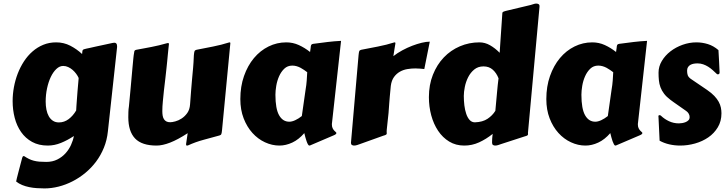

<svg xmlns="http://www.w3.org/2000/svg" viewBox="-20 -779 4018 1061"><path d="M414.6 -348.1Q409.7 -359.4 401.1 -371.1Q392.6 -382.8 381.3 -392.6Q370.1 -402.3 356.9 -408.4Q343.8 -414.6 329.1 -414.6Q309.1 -414.6 291.5 -397.9Q273.9 -381.3 260.7 -353.8Q247.6 -326.2 240 -290.8Q232.4 -255.4 232.4 -217.3Q232.4 -193.8 236.6 -173.1Q240.7 -152.3 249.5 -136.7Q258.3 -121.1 272.2 -111.8Q286.1 -102.5 305.7 -102.5Q335 -102.5 359.4 -120.8Q383.8 -139.2 400.9 -168.5Q401.4 -178.7 402.3 -192.9Q403.3 -207 404.8 -227.3Q406.2 -247.6 408.4 -275.1Q410.6 -302.7 414.1 -340.8ZM576.2 -53.2Q571.3 -4.9 554.2 37.1Q537.1 79.1 511 114Q484.9 148.9 451.4 176.5Q418 204.1 380.6 223.1Q343.3 242.2 303.7 252.2Q264.2 262.2 225.6 262.2Q205.1 262.2 183.6 260.7Q162.1 259.3 141.6 255.1Q121.1 251 102.5 243.4Q84 235.8 69.3 224.1V223.6Q69.3 221.2 73 206.5Q76.7 191.9 81.8 172.1Q86.9 152.3 92.5 131.3Q98.1 110.4 102.1 95.2Q104 88.4 106 85.9Q107.9 83.5 110.4 83.5Q113.3 83.5 113.8 84Q127.9 93.3 140.4 99.4Q152.8 105.5 166.7 109.1Q180.7 112.8 197.3 114.3Q213.9 115.7 235.8 115.7Q270 115.7 296.4 102.5Q322.8 89.4 341.8 68.4Q360.8 47.4 372.3 22.2Q383.8 -2.9 388.2 -27.3Q353 -3.9 316.9 10.7Q280.8 25.4 244.1 25.4Q193.8 25.4 157.2 5.1Q120.6 -15.1 96.7 -49.3Q72.8 -83.5 61.3 -127.7Q49.8 -171.9 49.8 -220.2Q49.8 -258.3 56.9 -297.1Q64 -335.9 77.9 -372.1Q91.8 -408.2 112.3 -439.7Q132.8 -471.2 159.7 -494.6Q186.5 -518.1 219.2 -531.5Q252 -544.9 290.5 -544.9Q332.5 -544.9 368.4 -526.4Q404.3 -507.8 433.6 -480.5Q434.6 -489.3 435.1 -494.4Q435.5 -499.5 437.5 -502.4Q439.5 -505.4 444.1 -506.8Q448.7 -508.3 457.5 -510.3Q462.9 -511.2 477.1 -514.4Q491.2 -517.6 510.7 -522Q530.3 -526.4 553.7 -531.2Q577.1 -536.1 601.1 -541.5Q606.9 -543 611.8 -543Q627 -543 627 -523.4Q627 -521 627 -518.8Q627 -516.6 626.5 -514.2Z M1207 -60.5Q1205.6 -44.4 1203.1 -38.3Q1200.7 -32.2 1192.4 -30.3Q1150.9 -18.6 1105.7 -6.6Q1060.5 5.4 1018.1 24.9Q1016.6 25.4 1013.7 25.4Q1009.8 25.4 1009 23.4Q1008.3 21.5 1008.3 19Q1008.3 18.1 1008.5 15.6Q1008.8 13.2 1009.8 6.6Q1010.7 0 1012.5 -11.7Q1014.2 -23.4 1017.1 -43Q962.4 -7.3 920.2 9Q877.9 25.4 845.2 25.4Q763.7 25.4 726.3 -13.9Q689 -53.2 689 -131.3Q689 -145.5 689.5 -160.4Q689.9 -175.3 692.4 -190.9Q697.8 -248.5 701.7 -289.8Q705.6 -331.1 708 -359.9Q710.4 -388.7 712.2 -407Q713.9 -425.3 715.1 -437.5Q716.3 -449.7 717 -457.8Q717.8 -465.8 718.8 -473.6Q720.7 -489.3 722.4 -495.6Q724.1 -502 733.4 -503.9Q756.3 -508.3 777.1 -512Q797.9 -515.6 818.1 -519.8Q838.4 -523.9 859.4 -528.8Q880.4 -533.7 903.8 -540.5Q904.8 -540.5 905.8 -540.8Q906.7 -541 907.7 -541Q913.6 -541 913.6 -537.1V-536.1Q911.6 -519.5 910.2 -504.9Q908.7 -490.2 907.2 -474.9Q905.8 -459.5 904.1 -441.9Q902.3 -424.3 899.9 -401.1Q897.5 -377.9 894 -347.7Q890.6 -317.4 885.7 -277.3Q882.8 -248 879.9 -219Q877 -189.9 877 -165Q877 -151.4 878.9 -139.9Q880.9 -128.4 886 -120.4Q891.1 -112.3 899.4 -107.9Q907.7 -103.5 920.9 -103.5Q931.2 -103.5 948.7 -108.2Q966.3 -112.8 983.9 -124.3Q1001.5 -135.7 1014.9 -154.5Q1028.3 -173.3 1030.3 -202.1Q1033.7 -250.5 1036.4 -283Q1039.1 -315.4 1041 -337.6Q1043 -359.9 1044.4 -375Q1045.9 -390.1 1047.1 -404.1Q1048.3 -418 1049.3 -433.8Q1050.3 -449.7 1051.3 -473.6Q1052.7 -489.7 1054.9 -495.8Q1057.1 -502 1065.9 -503.9Q1110.4 -512.7 1156.7 -521.7Q1203.1 -530.8 1247.6 -544.9Q1251.5 -544.9 1252.2 -543.7Q1252.9 -542.5 1252.9 -540Z M1814.5 -98.1Q1814 -96.2 1814 -94.5Q1814 -92.8 1814 -91.3Q1814 -79.1 1817.9 -71Q1821.8 -63 1826.4 -57.9Q1831.1 -52.7 1835 -49.6Q1838.9 -46.4 1838.9 -43.9Q1838.9 -37.1 1824.2 -31.2L1692.9 24.9Q1692.4 25.4 1689.5 25.4Q1685.5 25.4 1681.6 18.6Q1677.7 11.7 1674.1 1.2Q1670.4 -9.3 1667.2 -21.2Q1664.1 -33.2 1661.6 -43.5Q1630.9 -7.8 1595.2 8.8Q1559.6 25.4 1524.4 25.4Q1483.4 25.4 1444.3 7.3Q1405.3 -10.7 1375 -44.2Q1344.7 -77.6 1326.4 -125Q1308.1 -172.4 1308.1 -231.4Q1308.1 -301.3 1328.4 -358.9Q1348.6 -416.5 1383.3 -458Q1418 -499.5 1464.1 -522.2Q1510.3 -544.9 1562 -544.9Q1598.6 -544.9 1631.3 -530Q1664.1 -515.1 1693.4 -491.7Q1696.3 -506.3 1696.8 -515.1Q1697.3 -523.9 1699 -528.8Q1700.7 -533.7 1705.6 -535.4Q1710.4 -537.1 1721.7 -538.1Q1756.8 -543 1791.7 -547.1Q1826.7 -551.3 1864.7 -553.2ZM1668.5 -282.2Q1673.3 -310.1 1675 -334.7Q1676.8 -359.4 1677.7 -379.9Q1669.9 -385.7 1660.9 -392.1Q1651.9 -398.4 1641.4 -404.1Q1630.9 -409.7 1619.4 -413.1Q1607.9 -416.5 1595.2 -416.5Q1568.8 -416.5 1551 -399.4Q1533.2 -382.3 1522.2 -357.4Q1511.2 -332.5 1506.6 -304.7Q1502 -276.9 1502 -255.4Q1502 -178.2 1522.2 -142.3Q1542.5 -106.4 1578.6 -106.4Q1593.3 -106.4 1611.3 -114.7Q1629.4 -123 1647.9 -137.7Z M2324.7 -397.5Q2314.5 -398.4 2301.8 -399.7Q2289.1 -400.9 2274.9 -400.9Q2253.4 -400.9 2231.2 -397.2Q2209 -393.6 2189.9 -382.8Q2170.9 -372.1 2157.2 -353.3Q2143.6 -334.5 2139.6 -304.7Q2136.2 -268.6 2134 -245.4Q2131.8 -222.2 2130.9 -207.3Q2129.9 -192.4 2129.2 -183.3Q2128.4 -174.3 2127.9 -166.5Q2127.9 -164.6 2127.2 -155.8Q2126.5 -147 2125 -135.3Q2123.5 -123.5 2122.3 -109.9Q2121.1 -96.2 2119.6 -84.5Q2118.2 -72.8 2117.4 -64Q2116.7 -55.2 2116.7 -53.2Q2116.7 -49.3 2116.9 -46.6Q2117.2 -43.9 2117.2 -41.5Q2117.2 -37.6 2113.5 -34.9Q2109.9 -32.2 2097.2 -28.8L1967.8 17.6Q1962.4 19.5 1953.6 22.5Q1944.8 25.4 1936.5 25.4Q1929.7 25.4 1924.6 22Q1919.4 18.6 1919.4 10.3L1961.4 -473.6Q1962.9 -489.7 1965.1 -495.8Q1967.3 -502 1976.1 -503.9Q2020.5 -512.7 2067.9 -521.7Q2115.2 -530.8 2159.7 -544.9Q2163.6 -544.9 2164.3 -543.7Q2165 -542.5 2165 -540Q2165 -539.1 2164.8 -537.1Q2164.6 -535.2 2163.3 -528.3Q2162.1 -521.5 2159.9 -507.6Q2157.7 -493.7 2153.8 -468.8Q2176.3 -486.3 2203.4 -501Q2230.5 -515.6 2257.8 -526.1Q2285.2 -536.6 2310.5 -542.7Q2335.9 -548.8 2355 -548.8Z M2727.5 -277.8Q2729 -293.5 2730.7 -310.5Q2732.4 -327.6 2734.9 -346.2Q2723.6 -375.5 2703.1 -393.8Q2682.6 -412.1 2651.9 -412.1Q2621.6 -412.1 2600.6 -394.8Q2579.6 -377.4 2566.9 -352.1Q2554.2 -326.7 2548.6 -298.6Q2543 -270.5 2543 -249Q2543 -222.7 2546.1 -196.8Q2549.3 -170.9 2556.4 -149.9Q2563.5 -128.9 2575.2 -116Q2586.9 -103 2604.5 -103Q2647.5 -104.5 2674.3 -122.6Q2701.2 -140.6 2717.3 -166.5ZM2897.9 -49.3Q2897.9 -48.3 2897.7 -47.1Q2897.5 -45.9 2897.5 -44.9Q2897.5 -42.5 2897.7 -41Q2897.9 -39.6 2897.9 -38.1Q2897.9 -33.7 2894.8 -31Q2891.6 -28.3 2878.4 -24.9L2747.6 17.6Q2742.2 19.5 2733.4 22.5Q2724.6 25.4 2716.3 25.4Q2709.5 25.4 2704.3 22Q2699.2 18.6 2699.2 9.3Q2699.2 0.5 2699.5 -4.9Q2699.7 -10.3 2700 -14.9Q2700.2 -19.5 2700.9 -24.9Q2701.7 -30.3 2702.6 -39.1Q2666 -9.8 2627.2 7.8Q2588.4 25.4 2545.4 25.4Q2498.5 25.4 2462.2 3.2Q2425.8 -19 2400.9 -56.4Q2376 -93.8 2363 -141.8Q2350.1 -189.9 2350.1 -242.2Q2350.1 -310.1 2372.3 -366Q2394.5 -421.9 2432.6 -461.7Q2470.7 -501.5 2521.5 -523.2Q2572.3 -544.9 2629.4 -544.9Q2660.2 -544.9 2688.2 -528.8Q2716.3 -512.7 2741.2 -487.3Q2742.7 -511.2 2744.6 -539.3Q2746.6 -567.4 2748.5 -596.4Q2750.5 -625.5 2752.4 -653.8Q2754.4 -682.1 2755.9 -705.6Q2755.9 -710 2759 -712.6Q2762.2 -715.3 2775.4 -718.8L2912.6 -751.5Q2918 -752.4 2926.8 -755.9Q2935.5 -759.3 2943.8 -759.3Q2950.2 -759.3 2955.8 -756.3Q2961.4 -753.4 2961.4 -745.1Q2961.4 -744.1 2961.2 -741Q2960.9 -737.8 2960.9 -736.8Z M3505.4 -98.1Q3504.9 -96.2 3504.9 -94.5Q3504.9 -92.8 3504.9 -91.3Q3504.9 -79.1 3508.8 -71Q3512.7 -63 3517.3 -57.9Q3522 -52.7 3525.9 -49.6Q3529.8 -46.4 3529.8 -43.9Q3529.8 -37.1 3515.1 -31.2L3383.8 24.9Q3383.3 25.4 3380.4 25.4Q3376.5 25.4 3372.6 18.6Q3368.7 11.7 3365 1.2Q3361.3 -9.3 3358.2 -21.2Q3355 -33.2 3352.5 -43.5Q3321.8 -7.8 3286.1 8.8Q3250.5 25.4 3215.3 25.4Q3174.3 25.4 3135.3 7.3Q3096.2 -10.7 3065.9 -44.2Q3035.6 -77.6 3017.3 -125Q2999 -172.4 2999 -231.4Q2999 -301.3 3019.3 -358.9Q3039.6 -416.5 3074.2 -458Q3108.9 -499.5 3155 -522.2Q3201.2 -544.9 3252.9 -544.9Q3289.6 -544.9 3322.3 -530Q3355 -515.1 3384.3 -491.7Q3387.2 -506.3 3387.7 -515.1Q3388.2 -523.9 3389.9 -528.8Q3391.6 -533.7 3396.5 -535.4Q3401.4 -537.1 3412.6 -538.1Q3447.8 -543 3482.7 -547.1Q3517.6 -551.3 3555.7 -553.2ZM3359.4 -282.2Q3364.3 -310.1 3366 -334.7Q3367.7 -359.4 3368.7 -379.9Q3360.8 -385.7 3351.8 -392.1Q3342.8 -398.4 3332.3 -404.1Q3321.8 -409.7 3310.3 -413.1Q3298.8 -416.5 3286.1 -416.5Q3259.8 -416.5 3241.9 -399.4Q3224.1 -382.3 3213.1 -357.4Q3202.1 -332.5 3197.5 -304.7Q3192.9 -276.9 3192.9 -255.4Q3192.9 -178.2 3213.1 -142.3Q3233.4 -106.4 3269.5 -106.4Q3284.2 -106.4 3302.2 -114.7Q3320.3 -123 3338.9 -137.7Z M3618.7 -134.8Q3618.7 -135.3 3618.4 -135.5Q3618.2 -135.7 3618.2 -136.2Q3618.2 -142.6 3625 -142.6Q3629.4 -142.6 3632.8 -139.2Q3652.3 -120.6 3677.5 -108.9Q3702.6 -97.2 3731.9 -97.2Q3739.7 -97.2 3750 -98.9Q3760.3 -100.6 3769.5 -104.5Q3778.8 -108.4 3784.9 -115Q3791 -121.6 3791 -131.3Q3791 -142.1 3785.6 -151.1Q3780.3 -160.2 3771.5 -166Q3766.6 -169.4 3754.4 -178Q3742.2 -186.5 3728.3 -196.3Q3714.4 -206.1 3701.9 -214.8Q3689.5 -223.6 3684.6 -227.5Q3662.6 -244.1 3649.7 -261.2Q3636.7 -278.3 3629.9 -296.6Q3623 -314.9 3621.1 -335Q3619.1 -355 3619.1 -377.4Q3619.1 -411.6 3637.2 -441.9Q3655.3 -472.2 3684.8 -495.1Q3714.4 -518.1 3752 -531.5Q3789.6 -544.9 3828.6 -544.9Q3860.8 -544.9 3892.1 -535.2Q3923.3 -525.4 3950.2 -502Q3952.6 -471.2 3953.6 -441.4Q3954.6 -411.6 3956.5 -378.9Q3956.5 -372.6 3953.6 -370.4Q3950.7 -368.2 3946.8 -368.2Q3943.4 -368.2 3940.9 -370.6Q3929.7 -381.3 3918 -391.8Q3906.2 -402.3 3893.3 -410.4Q3880.4 -418.5 3865.7 -423.6Q3851.1 -428.7 3834.5 -428.7Q3824.2 -428.7 3814 -427Q3803.7 -425.3 3795.4 -420.7Q3787.1 -416 3782 -408.2Q3776.9 -400.4 3776.9 -388.2Q3776.9 -374 3780.3 -363.8Q3783.7 -353.5 3796.4 -343.8L3887.2 -282.2Q3912.1 -265.1 3927.5 -248.8Q3942.9 -232.4 3951.7 -216.3Q3960.4 -200.2 3963.6 -184.3Q3966.8 -168.5 3966.8 -152.8Q3966.8 -108.9 3946.5 -75.4Q3926.3 -42 3894 -19.8Q3861.8 2.4 3821 13.9Q3780.3 25.4 3739.3 25.4Q3708 25.4 3679 18.8Q3649.9 12.2 3625 -1.5Z"/></svg>

Font: Carter One
Style: Regular
Weight: 400
Designer: vernon adams
Foundry: vernon adams
Version: Version 1.000